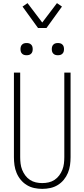

<svg xmlns="http://www.w3.org/2000/svg" viewBox="-20 -1199 540 1227"><path d="M250 8Q224 8 198.5 2.5Q173 -3 151 -16.5Q129 -30 112.5 -50Q96 -70 86 -94Q76 -118 72.5 -143.5Q69 -169 69 -195V-735H109V-195Q109 -174 111.5 -153.5Q114 -133 121.5 -114Q129 -95 141.5 -78Q154 -61 171.5 -49.5Q189 -38 209 -33.5Q229 -29 250 -29Q271 -29 291 -33.5Q311 -38 328.5 -49.5Q346 -61 358.5 -78Q371 -95 378.5 -114Q386 -133 388.5 -153.5Q391 -174 391 -195V-735H431V-195Q431 -169 427.5 -143.5Q424 -118 414 -94Q404 -70 387.5 -50Q371 -30 349 -16.5Q327 -3 301.5 2.5Q276 8 250 8ZM350 -846Q342 -846 334.5 -848Q327 -850 321 -856Q315 -862 313 -869.5Q311 -877 311 -885Q311 -893 313 -900.5Q315 -908 321 -914Q327 -920 334.5 -922Q342 -924 350 -924Q358 -924 365.5 -922Q373 -920 379 -914Q385 -908 387 -900.5Q389 -893 389 -885Q389 -877 387 -869.5Q385 -862 379 -856Q373 -850 365.5 -848Q358 -846 350 -846ZM150 -846Q142 -846 134.5 -848Q127 -850 121 -856Q115 -862 113 -869.5Q111 -877 111 -885Q111 -893 113 -900.5Q115 -908 121 -914Q127 -920 134.5 -922Q142 -924 150 -924Q158 -924 165.5 -922Q173 -920 179 -914Q185 -908 187 -900.5Q189 -893 189 -885Q189 -877 187 -869.5Q185 -862 179 -856Q173 -850 165.5 -848Q158 -846 150 -846ZM223 -1020 124 -1157 156 -1179 250 -1055 344 -1179 376 -1157 277 -1020Z"/></svg>

Font: Iosevka Extralight
Style: Regular
Weight: 200
Monospace: yes
Designer: Belleve Invis
Foundry: Belleve Invis
Version: Version 32.0.1; ttfautohint (v1.8.4)